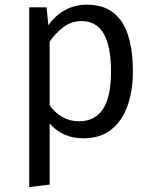

<svg xmlns="http://www.w3.org/2000/svg" viewBox="-20 -571 655 809"><path d="M344.6 -551.3Q416.4 -551.3 459.2 -516.4Q502.1 -481.5 521 -418.2Q540 -354.9 540 -270.3Q540 -188.7 517.2 -124.9Q494.4 -61 448.2 -24.6Q402.1 11.8 331.8 11.8Q243.1 11.8 189.2 -50.8V206.7L103.1 217.4V-540H176.4L183.6 -464.6Q213.3 -506.2 254.4 -528.7Q295.4 -551.3 344.6 -551.3ZM324.1 -482.1Q279.5 -482.1 245.1 -455.1Q210.8 -428.2 189.2 -395.4V-127.7Q210.3 -96.4 242.3 -78.2Q274.4 -60 312.8 -60Q380 -60 413.8 -111.3Q447.7 -162.6 447.7 -270.8Q447.7 -482.1 324.1 -482.1Z"/></svg>

Font: FiraCode Nerd Font
Style: Regular
Weight: 400
Designer: Carrois Corporate, Edenspiekermann AG, Nikita Prokopov
Foundry: Carrois Corporate, Edenspiekermann AG, Nikita Prokopov
Version: Version 6.002;Nerd Fonts 2.2.2